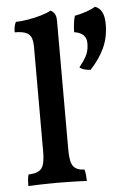

<svg xmlns="http://www.w3.org/2000/svg" viewBox="-52 -757 552 800"><g transform="rotate(-5 224.0 -357.0)"><path d="M34 3Q34 -9 35 -22Q36 -35 39 -45Q79 -46 93.5 -64Q108 -82 108 -132V-571Q108 -594 103 -609Q98 -624 82 -632Q66 -640 33 -640Q33 -652 35 -663Q37 -674 42 -683Q63 -683 93 -688Q123 -693 149.5 -701Q176 -709 189 -717Q199 -713 206 -703Q213 -693 213 -673V-132Q213 -82 226.5 -64Q240 -46 273 -45Q276 -35 277.5 -21Q279 -7 279 3Q262 2 242 1.5Q222 1 200 0.5Q178 0 157 0Q136 0 113 0.5Q90 1 70 1.5Q50 2 34 3ZM376 -717Q395 -710 404.5 -691.5Q414 -673 414 -641Q414 -586 393.5 -542Q373 -498 335 -457Q323 -457 310 -460.5Q297 -464 289 -471Q316 -505 323.5 -524.5Q331 -544 331 -569Q331 -590 318.5 -602.5Q306 -615 280 -619Q280 -632 282 -651.5Q284 -671 289 -687Q315 -692 337 -699.5Q359 -707 376 -717Z"/></g></svg>

Font: Vollkorn Medium
Style: Regular
Weight: 500
Designer: Friedrich Althausen
Foundry: Friedrich Althausen
Version: Version 5.000